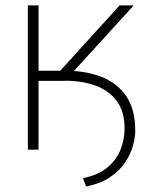

<svg xmlns="http://www.w3.org/2000/svg" viewBox="-20 -548 557 703"><path d="M121.1 -528.3V0H82V-528.3ZM469.7 -528.3 217.8 -252H106.4L105 -288.1H199.7L418 -528.3ZM95.7 -252.4V-289.1H220.2Q292.5 -289.1 350.1 -267.1Q407.7 -245.1 441.4 -197.3Q475.1 -149.4 475.1 -70.3Q475.6 -45.9 467 -14.9Q458.5 16.1 438.2 46.6Q418 77.1 382.8 100.8Q347.7 124.5 295.4 134.8L283.7 104.5Q343.8 91.8 376.2 62.7Q408.7 33.7 422.1 -2.2Q435.5 -38.1 436 -70.3Q438 -135.7 409.2 -175.8Q380.4 -215.8 330.8 -234.1Q281.2 -252.4 220.2 -252.4Z"/></svg>

Font: Roboto ExtraLight
Style: Regular
Weight: 250
Designer: Christian Robertson
Foundry: Google
Version: Version 3.009; 2024